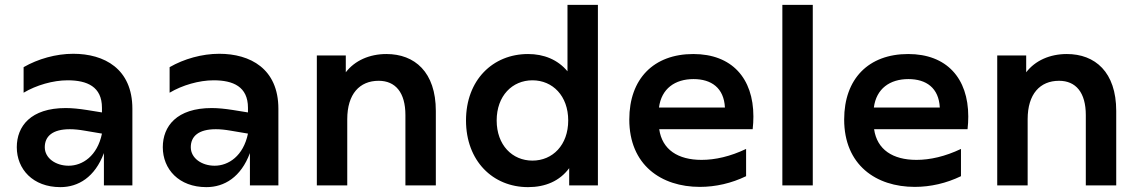

<svg xmlns="http://www.w3.org/2000/svg" viewBox="-20 -762 4684 789"><path d="M407 0H524V-315C524 -480 408 -541 281 -541C210 -541 136 -520 77 -486V-381C129 -412 198 -432 258 -432C338 -432 399 -406 399 -319V-300L337 -310C305 -315 276 -318 250 -318C106 -318 49 -243 49 -157C49 -67 115 7 228 7C302 7 370 -34 407 -133ZM164 -157C164 -202 196 -231 267 -231C285 -231 305 -229 328 -225L399 -213C380 -121 319 -81 262 -81C209 -81 164 -112 164 -157Z M1007 0H1124V-315C1124 -480 1008 -541 881 -541C810 -541 736 -520 677 -486V-381C729 -412 798 -432 858 -432C938 -432 999 -406 999 -319V-300L937 -310C905 -315 876 -318 850 -318C706 -318 649 -243 649 -157C649 -67 715 7 828 7C902 7 970 -34 1007 -133ZM764 -157C764 -202 796 -231 867 -231C885 -231 905 -229 928 -225L999 -213C980 -121 919 -81 862 -81C809 -81 764 -112 764 -157Z M1568 -540C1498 -540 1438 -513 1401 -465V-534H1282V0H1407V-272C1407 -376 1458 -430 1536 -430C1605 -430 1646 -382 1646 -289V0H1771V-306C1771 -466 1684 -540 1568 -540Z M2150 7C2221 7 2280 -18 2319 -71V0H2437V-742H2312V-469C2272 -517 2215 -540 2150 -540C2005 -540 1895 -433 1895 -267C1895 -101 2005 7 2150 7ZM2168 -102C2085 -102 2021 -166 2021 -267C2021 -368 2085 -432 2168 -432C2251 -432 2315 -368 2315 -267C2315 -166 2251 -102 2168 -102Z M2856 6C2921 6 2986 -9 3046 -38V-150C2981 -119 2919 -105 2863 -105C2766 -105 2701 -147 2689 -231H3073C3075 -249 3076 -266 3076 -283C3076 -441 2987 -540 2829 -540C2666 -540 2566 -438 2566 -271C2566 -84 2697 6 2856 6ZM2959 -320H2688C2698 -398 2754 -437 2830 -437C2903 -437 2955 -401 2959 -320Z M3195 0H3320V-742H3195Z M3739 6C3804 6 3869 -9 3929 -38V-150C3864 -119 3802 -105 3746 -105C3649 -105 3584 -147 3572 -231H3956C3958 -249 3959 -266 3959 -283C3959 -441 3870 -540 3712 -540C3549 -540 3449 -438 3449 -271C3449 -84 3580 6 3739 6ZM3842 -320H3571C3581 -398 3637 -437 3713 -437C3786 -437 3838 -401 3842 -320Z M4364 -540C4294 -540 4234 -513 4197 -465V-534H4078V0H4203V-272C4203 -376 4254 -430 4332 -430C4401 -430 4442 -382 4442 -289V0H4567V-306C4567 -466 4480 -540 4364 -540Z"/></svg>

Font: Chess Sans SemiBold
Style: Regular
Weight: 600
Designer: Wolf Bōese
Foundry: Wolf Bōese
Version: Version 7.223;Glyphs 3.3 (3306)